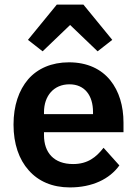

<svg xmlns="http://www.w3.org/2000/svg" viewBox="-20 -806 598 838"><path d="M344 -786 470 -632 406 -582 286 -697 166 -582 102 -632 228 -786ZM285 12C208 12 147 -15 105 -63C63 -110 39 -178 39 -262C39 -345 62 -412 103 -460C144 -507 205 -534 281 -534C362 -534 422 -504 461 -456C500 -408 519 -343 519 -271V-229H172V-216C172 -140 215 -90 299 -90C363 -90 400 -120 432 -161L501 -84C458 -24 382 12 285 12ZM283 -438C215 -438 172 -388 172 -316V-308H386V-317C386 -389 350 -438 283 -438Z"/></svg>

Font: Plexus Sans SemiBold
Style: Regular
Weight: 600
Version: Version 2.001;PS 002.001;hotconv 1.0.70;makeotf.lib2.5.58329